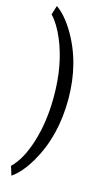

<svg xmlns="http://www.w3.org/2000/svg" viewBox="-153 -850 623 1128"><g transform="rotate(15 159.0 -286.0)"><path d="M152.8 101.6Q100.1 191.4 43.5 229.5L26.4 174.3Q87.9 115.2 125.5 -6.1Q163.1 -127.4 164.1 -272V-289.6Q164.1 -475.1 103 -621.6Q69.3 -701.7 26.4 -747.1L43.5 -802.2Q97.2 -766.1 147.5 -683.6Q250.5 -513.7 250.5 -290Q250.5 -66.4 152.8 101.6Z"/></g></svg>

Font: RobotoCondensed-Regular
Style: Regular
Weight: 400
Designer: Google
Version: Version 2.001201; 2014